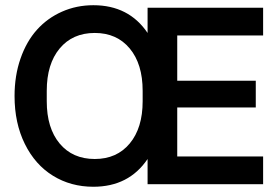

<svg xmlns="http://www.w3.org/2000/svg" viewBox="-20 -710 1078 740"><path d="M339.8 9.8Q252.9 9.8 184.1 -32.7Q115.2 -75.2 75.7 -155.3Q36.1 -235.4 36.1 -339.8Q36.1 -418.5 59.1 -484.4Q82 -550.3 122.3 -595.2Q162.6 -640.1 218.8 -665Q274.9 -689.9 339.8 -689.9Q476.6 -689.9 548.8 -583V-680.2H994.1V-573.2H663.1V-398.9H965.8V-295.9H663.1V-106.9H994.1V0H548.8V-97.2Q476.6 9.8 339.8 9.8ZM160.2 -319.8Q160.2 -216.3 210 -156.7Q259.8 -97.2 345.2 -97.2Q430.2 -97.2 480 -157Q529.8 -216.8 529.8 -319.8V-359.9Q529.8 -463.4 480 -523.2Q430.2 -583 345.2 -583Q259.8 -583 210 -523.2Q160.2 -463.4 160.2 -359.9Z"/></svg>

Font: TASA Orbiter Deck SemiBold
Style: Regular
Weight: 600
Designer: Weizhong Zhang
Version: Version 1.000;Glyphs 3.1.2 (3151)